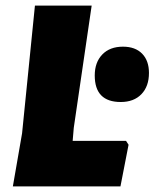

<svg xmlns="http://www.w3.org/2000/svg" viewBox="-20 -667 553 687"><path d="M431 -163 440 -149 411 0H26L59 -190L105 -647H308L244 -210L240 -163ZM420 -500Q464 -500 488.5 -475Q513 -450 513 -406Q513 -358 486 -330Q459 -302 412 -302Q319 -302 319 -397Q319 -444 346 -472Q373 -500 420 -500Z"/></svg>

Font: Alegreya Sans SC Black
Style: Italic
Weight: 900
Italic angle: -7°
Designer: Juan Pablo del Peral
Foundry: Huerta Tipografica
Version: Version 2.007